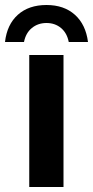

<svg xmlns="http://www.w3.org/2000/svg" viewBox="-46 -748 372 768"><path d="M208 0H71V-528H208ZM50 -580H-26Q-18 -650 25.5 -689Q69 -728 140 -728Q210 -728 253.5 -689Q297 -650 306 -580H229Q222 -616 198 -636Q174 -656 140 -656Q106 -656 81.5 -636Q57 -616 50 -580Z"/></svg>

Font: Libra Sans
Style: Bold
Weight: 700
Foundry: Context Ltd
Version: Version 1.000